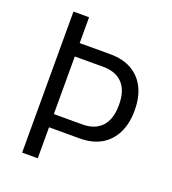

<svg xmlns="http://www.w3.org/2000/svg" viewBox="-130 -804 810 902"><g transform="rotate(20 275.5 -352.5)"><path d="M83 0V-705H161V-576H314Q377 -576 421 -551Q465 -526 488.5 -479.5Q512 -433 512 -366Q512 -301 488.5 -253.5Q465 -206 421 -180.5Q377 -155 314 -155H161V0ZM161 -221H303Q366 -221 400 -257.5Q434 -294 434 -366Q434 -437 400 -473Q366 -509 303 -509H161Z"/></g></svg>

Font: Nunito Sans 10pt Condensed
Style: Regular
Weight: 400
Width: 3
Designer: Vernon Adams
Foundry: Vernon Adams
Version: Version 3.101;gftools[0.9.27]